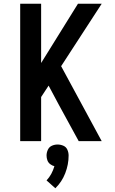

<svg xmlns="http://www.w3.org/2000/svg" viewBox="-20 -755 616 1027"><path d="M88 0H200V-236L240 -297L295 -194L401 0H524L307 -401L524 -735H397L200 -418V-735H88ZM276 252Q311 218 329 171.5Q347 125 347 77Q347 61 340.5 46Q334 31 319 24.5Q304 18 288 18Q272 18 257.5 24.5Q243 31 236 46Q229 61 229 77Q229 90 233.5 102.5Q238 115 248.5 123Q259 131 271 134Q265 155 254.5 174.5Q244 194 229 210Z"/></svg>

Font: Iosevka Sparkle Semibold
Style: Regular
Weight: 600
Designer: Belleve Invis
Foundry: Belleve Invis
Version: Version 4.5.0; ttfautohint (v1.8.3)